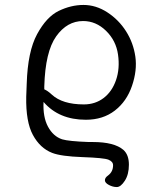

<svg xmlns="http://www.w3.org/2000/svg" viewBox="-20 -506 618 776"><path d="M417 203Q437 188 437 162Q437 147 418.5 139.5Q400 132 313.5 129Q227 126 191 112Q142 93 113 39.5Q84 -14 86 -115L88 -168Q92 -298 130 -368Q168 -438 217.5 -462Q267 -486 317.5 -486Q368 -486 414 -456Q460 -426 489.5 -379.5Q519 -333 527 -277.5Q535 -222 513.5 -159Q492 -96 444 -59Q396 -22 327 -22Q218 -22 156 -94Q153 -33 174 6Q195 45 231 57Q257 65 339 68H355Q442 68 479 100Q501 120 501 159.5Q501 199 484.5 224.5Q468 250 452 250Q436 250 420 241.5Q404 233 404 222.5Q404 212 417 203ZM319 -84Q365 -84 399 -110Q433 -136 449 -182.5Q465 -229 457 -285.5Q449 -342 408.5 -381.5Q368 -421 316 -421Q251 -421 207 -359Q163 -297 159 -157V-145Q173 -139 189 -124Q232 -84 319 -84Z"/></svg>

Font: LXGW Bright TC
Style: Regular
Weight: 400
Designer: Christian Thalmann (Catharsis Fonts)
Foundry: LXGW / Christian Thalmann (Catharsis Fonts) / Fontworks Inc.
Version: Version 5.501